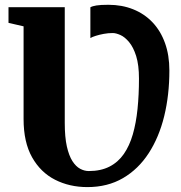

<svg xmlns="http://www.w3.org/2000/svg" viewBox="-20 -773 756 802"><path d="M345 8.5Q270.5 8.5 210 -22.2Q149.5 -53 114 -116Q78.5 -179 78.5 -275.5V-663L15.5 -677.5V-743H250.5V-259.5Q250.5 -200.5 259.2 -161.5Q268 -122.5 282.5 -100Q297 -77.5 314.8 -68Q332.5 -58.5 351 -58.5Q401 -58.5 437.2 -77Q473.5 -95.5 497.2 -129.8Q521 -164 534.8 -211.8Q548.5 -259.5 554.5 -318.2Q560.5 -377 560.5 -444.5Q560.5 -501.5 548.8 -538.8Q537 -576 519.2 -597.2Q501.5 -618.5 482.8 -626.8Q464 -635 451 -635Q432 -635 413.2 -631.5Q394.5 -628 379.5 -623.2Q364.5 -618.5 357.5 -614V-742.5Q366 -747.5 382.8 -750.2Q399.5 -753 433 -753Q489.5 -753 536.2 -734.2Q583 -715.5 617 -679.8Q651 -644 669.2 -593.2Q687.5 -542.5 687.5 -478.5Q687.5 -376.5 666 -288.2Q644.5 -200 601.2 -133.2Q558 -66.5 493.8 -29Q429.5 8.5 345 8.5Z"/></svg>

Font: Merriweather 28pt Black
Style: Regular
Weight: 900
Version: Version 2.100